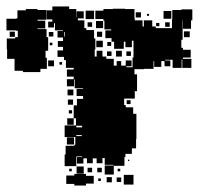

<svg xmlns="http://www.w3.org/2000/svg" viewBox="-22 -557 621 594"><path d="M214 -43H178V-79H181V-106H208V-109H211V-133H178V-169H213V-191H206V-231H232H216V-251H235V-260H215V-282H235V-284H209V-311H207V-290H185V-312H206V-320H185V-342H206V-347H182V-371H176V-381H156V-401H173V-412H157V-430H173V-441H156V-461H173V-463H148V-485H145V-472H127V-490H140V-497H122V-525H140V-537H192V-529H214V-504H215V-522H237V-500H219V-494H239V-470H245V-464H269V-438H273V-404H271V-382H307V-375H330V-354H339V-368H353V-354H367V-370H385V-352H369V-349H388V-379H391V-406V-431H369H386V-411H366V-428H361V-406H331V-428H323V-439H304V-463H322V-466H301V-493H298V-498H273V-524H298V-529H327V-530H365V-529H394V-500H395V-494H419V-475H423V-494H449V-475H460V-470H485H510V-497H511V-526H539V-528H573V-494H569V-468H543V-434H539V-409H544V-375H570V-347H542V-373H540V-347H512V-372H489V-370H505V-352H487V-368H477V-350H455V-368H453V-344H424V-343H394V-327H402V-275H395V-252H362V-232H367V-225H390V-205H400V-175V-127H399V-98H386V-81H366V-98V-71H363V-44H330V-17H302V-45H329V-47H302V-68H295V-52H277V-67H265V-52H247V-67H236V-51H216V-71H232V-73H214ZM103 -334H49V-338H23V-375H0V-404H-1V-438H25V-442H33V-462H27V-463H-2V-499H27V-500H32V-525H58V-529H94V-526H121V-496H94V-493H118V-469H94V-467H122V-442H127V-400H119V-378H103H123V-344H103ZM269 -498H243V-524H269ZM508 -499H484V-523H508ZM414 -503H398V-519H414ZM439 -508H433V-514H439ZM543 -468V-494H542V-468ZM297 -470H275V-492H297ZM263 -474H249V-488H263ZM503 -474H489V-488H503ZM471 -476H461V-486H471ZM565 -442H547V-460H565ZM294 -443H278V-459H294ZM24 -443H8V-459H24ZM178 -444V-458H176V-444ZM143 -444H129V-458H143ZM296 -411H276V-431H296ZM322 -415H310V-427H322ZM140 -417H132V-425H140ZM568 -379H544V-403H568ZM295 -382H277V-400H295ZM355 -382H337V-400H355ZM383 -384H369V-398H383ZM323 -384H309V-398H323ZM145 -352H127V-370H145ZM170 -357H162V-365H170ZM205 -262H187V-280H205ZM204 -233H188V-249H204ZM382 -235H370V-247H382ZM201 -206H191V-216H201ZM206 -171H186V-191H206ZM214 -163H232V-168H214V-136H231V-139H214ZM207 -110H185V-132H207ZM378 -59H374V-63H378ZM237 -20H215V-42H237ZM263 -24H249V-38H263ZM293 -24H279V-38H293ZM350 -27H342V-35H350ZM200 -27H192V-35H200ZM244 17H208V12H183V-14H208V-19H244ZM391 14H361V-16H391ZM268 11H244V-13H268ZM324 7H308V-9H324ZM353 6H339V-8H353ZM290 3H282V-5H290Z"/></svg>

Font: Rubik Storm
Style: Regular
Weight: 400
Designer: Hubert and Fischer, NaN
Foundry: Hubert and Fischer, NaN
Version: Version 2.201